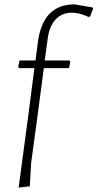

<svg xmlns="http://www.w3.org/2000/svg" viewBox="-20 -725 445 876"><path d="M296 -449 301 -444 295 -414H180L151 -195L122 19L116 125L65 131L108 -190L137 -414H68L63 -419L69 -449H142L153 -534Q176 -705 320 -705L403 -691L405 -687L391 -649L383 -648Q343 -667 308 -667Q262 -667 233 -635.5Q204 -604 197 -544L184 -449Z"/></svg>

Font: Alegreya Sans Light
Style: Italic
Weight: 300
Italic angle: -7°
Designer: Juan Pablo del Peral
Foundry: Huerta Tipografica
Version: Version 2.007